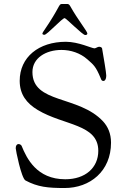

<svg xmlns="http://www.w3.org/2000/svg" viewBox="-20 -932 636 965"><path d="M193 -763C193 -758 200 -757 203 -757C217 -757 292 -841 305 -841C312 -841 395 -756 408 -756C411 -756 419 -756 419 -764C419 -774 371 -833 333 -901C327 -912 322 -912 316 -912H291C274 -912 284 -899 197 -772C195 -768 193 -765 193 -763ZM59 -187C59 -178 87 -37 108 -25C170 8 220 13 305 13C432 13 538 -71 538 -215C538 -261 522 -296 498 -322C375 -454 143 -410 143 -570C143 -640 210 -681 289 -681C335 -681 383 -666 420 -633C449 -607 461 -600 486 -539C489 -530 492 -525 500 -525C506 -525 514 -532 514 -553C514 -567 501 -643 493 -689C492 -694 484 -697 478 -697C471 -697 461 -689 455 -689C441 -689 375 -722 311 -722C175 -722 79 -645 79 -526C79 -458 113 -413 170 -379C300 -301 474 -309 474 -174C474 -89 409 -31 308 -31C164 -31 114 -137 89 -198C87 -204 79 -208 73 -208C66 -208 59 -202 59 -187Z"/></svg>

Font: OFL Sorts Mill Goudy
Style: Regular
Weight: 500
Version: Version 003.000